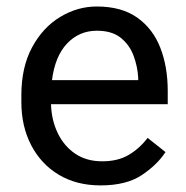

<svg xmlns="http://www.w3.org/2000/svg" viewBox="-20 -558 570 588"><path d="M288.1 9.8Q214.4 9.8 159.9 -22.9Q105.5 -55.7 75.4 -113.5Q45.4 -171.4 45.4 -245.6V-266.1Q45.4 -352.5 78.4 -413.3Q111.3 -474.1 164.3 -506.1Q217.3 -538.1 276.4 -538.1Q352.1 -538.1 400.1 -504.2Q448.2 -470.2 470.9 -411.9Q493.7 -353.5 493.7 -279.3V-238.8H136.2Q137.7 -190.4 156.7 -150.6Q175.8 -110.8 210.2 -87.4Q244.6 -64 293 -64Q340.8 -64 374 -83.5Q407.2 -103 432.1 -135.7L486.8 -92.3Q461.4 -53.2 414.1 -21.7Q366.7 9.8 288.1 9.8ZM276.4 -463.9Q222.7 -463.9 185.5 -424.8Q148.4 -385.7 139.2 -312.5H403.3V-319.3Q401.4 -354.5 388.9 -387.7Q376.5 -420.9 349.6 -442.4Q322.8 -463.9 276.4 -463.9Z"/></svg>

Font: Vazirmatn RD UI
Style: Regular
Weight: 400
Designer: Saber Rastikerdar
Foundry: Saber Rastikerdar
Version: Version 33.003